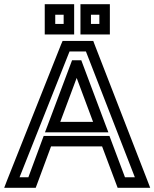

<svg xmlns="http://www.w3.org/2000/svg" viewBox="-78 -869 735 914"><path d="M624 -9 372 -658 366 -674H349H237H220L213 -658L-45 -9L-58 25H-22H75H92L98 9L165 -172H408L476 9L482 25H500H601H637L624 -9ZM564 -25H517L449 -206L443 -222H426H148H130L124 -206L57 -25H15L253 -624H331L564 -25ZM365 -289H209L287 -498L365 -289ZM425 -273 315 -566 309 -582H292H283H265L259 -566L149 -273L136 -239H173H402H438L425 -273ZM275 -730V-824V-849H250H160H135V-824V-730V-705H160H250H275V-730ZM225 -755H185V-799H225V-755ZM445 -730V-824V-849H420H330H305V-824V-730V-705H330H420H445V-730ZM395 -755H355V-799H395V-755Z"/></svg>

Font: Gamestation DisplayOutline
Style: Regular
Weight: 400
Designer: Jonas Hecksher
Foundry: Jonas Hecksher, Playtypeª, e-types AS
Version: Version 1.003